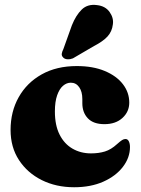

<svg xmlns="http://www.w3.org/2000/svg" viewBox="-20 -774 595 808"><path d="M524 -342Q524 -304 495.5 -277.8Q467 -251.5 419.5 -251.5Q373 -251.5 349.8 -276Q326.5 -300.5 326.5 -339.5V-356.5Q326.5 -388.5 313.2 -407.2Q300 -426 278 -426Q260.5 -426 245.2 -413Q230 -400 220.5 -373Q211 -346 211 -305Q211 -246.5 230.8 -207.5Q250.5 -168.5 285 -148.5Q319.5 -128.5 363 -128.5Q395.5 -128.5 421.5 -136.5Q447.5 -144.5 472.5 -167.5Q486.5 -180 493.8 -184.5Q501 -189 508 -189Q517.5 -189 522.2 -179.2Q527 -169.5 527 -155.5Q527 -110.5 497.2 -71.8Q467.5 -33 414.8 -9.5Q362 14 292 14Q216 14 155.5 -16.2Q95 -46.5 59.8 -100.5Q24.5 -154.5 24.5 -227Q24.5 -304.5 58.8 -365.2Q93 -426 155.5 -461Q218 -496 303 -496Q371.5 -496 421 -475.2Q470.5 -454.5 497.2 -419.8Q524 -385 524 -342ZM282.5 -667.5Q299.5 -710 324.2 -734Q349 -758 388.5 -752.5Q423.5 -748.5 441.2 -723.5Q459 -698.5 455 -671.5Q451.5 -641 432.2 -620.2Q413 -599.5 376 -580.5L287 -528.5Q276 -524 264.5 -524.5Q253 -525 246.5 -531.5Q238.5 -539 240 -548.2Q241.5 -557.5 246.5 -567Z"/></svg>

Font: Fraunces Black
Style: Regular
Weight: 900
Version: Version 1.000;[b76b70a41]